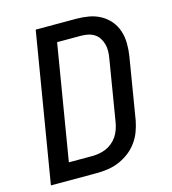

<svg xmlns="http://www.w3.org/2000/svg" viewBox="-109 -825 819 914"><g transform="rotate(-15 300.0 -367.5)"><path d="M29 0 151 -735H351Q383 -735 413.5 -729.5Q444 -724 470 -709.5Q496 -695 515 -672.5Q534 -650 543.5 -621.5Q553 -593 553.5 -561Q554 -529 549 -498L499 -195Q494 -168 484 -141Q474 -114 456.5 -90Q439 -66 415 -48Q391 -30 364.5 -19Q338 -8 310 -4Q282 0 255 0ZM255 -84Q272 -84 289.5 -87Q307 -90 323.5 -97Q340 -104 354.5 -116Q369 -128 379 -143Q389 -158 395 -175Q401 -192 404 -209L454 -512Q457 -529 457.5 -547Q458 -565 453.5 -581.5Q449 -598 440 -612Q431 -626 417 -635Q403 -644 386 -647.5Q369 -651 351 -651H234L140 -84Z"/></g></svg>

Font: Iosevka Curly Medium Extended
Style: Italic
Weight: 500
Width: 7
Italic angle: -9°
Monospace: yes
Designer: Belleve Invis
Foundry: Belleve Invis
Version: Version 11.1.0; ttfautohint (v1.8.3)